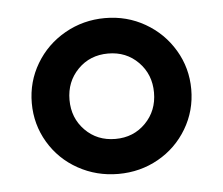

<svg xmlns="http://www.w3.org/2000/svg" viewBox="-36 -748 490 421"><g transform="rotate(-5 209.0 -537.5)"><path d="M33 -537Q33 -584 56.5 -623.5Q80 -663 120.5 -686Q161 -709 209 -709Q257 -709 297 -686Q337 -663 360.5 -623.5Q384 -584 384 -537Q384 -490 360.5 -450.5Q337 -411 297 -388.5Q257 -366 209 -366Q161 -366 120.5 -388.5Q80 -411 56.5 -450.5Q33 -490 33 -537ZM302 -537Q302 -577 275.5 -604Q249 -631 209 -631Q169 -631 142.5 -604Q116 -577 116 -537Q116 -497 142.5 -470Q169 -443 209 -443Q249 -443 275.5 -470Q302 -497 302 -537Z"/></g></svg>

Font: mBank
Style: Bold
Weight: 700
Designer: Julieta Ulanovsky
Foundry: Julieta Ulanovsky
Version: Version 7.200